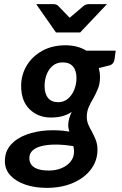

<svg xmlns="http://www.w3.org/2000/svg" viewBox="-20 -744 600 944"><path d="M210.1 179.7Q151.7 179.7 105.1 163.9Q58.4 148 31.2 118.6Q4 89.2 4 49Q4 0.3 32.9 -32Q61.7 -64.4 109.1 -81.9Q156.6 -99.4 212.2 -102.8Q267.8 -106.1 321 -97Q318.7 -104.3 317.1 -112.2Q315.5 -120.1 315.5 -129.3Q315.5 -143.7 319.7 -159.7Q323.8 -175.6 332.6 -193.7Q313.6 -180.7 288.9 -173.5Q264.3 -166.2 229.7 -166.2Q167.6 -166.2 125.8 -206.6Q84 -247 84 -321.6Q84 -375.8 111 -421.1Q138 -466.3 187 -493.8Q236 -521.4 303.1 -521.4Q331.8 -521.4 357.7 -514.6Q383.7 -507.8 404.9 -494.8H548.8L543.5 -454.4Q540.4 -428.7 518.4 -422.5L465.8 -409.2Q468.5 -399 470.1 -388Q471.8 -376.9 471.8 -364.9Q471.8 -332.4 461 -306.6Q450.2 -280.8 438.5 -260Q426.2 -240.1 416.5 -218Q406.7 -196 406.7 -168.3Q406.7 -149.3 414.5 -131.1Q422.2 -113 432.3 -96Q442.5 -77 450.8 -55.8Q459.2 -34.7 459.2 -8.2Q459.2 46.2 427.3 88.5Q395.4 130.9 339 155.3Q282.7 179.7 210.1 179.7ZM221 94.4Q255.7 94.4 283.5 82.4Q311.3 70.5 327.7 49.6Q344 28.8 344 1.6Q344 -1.6 343.4 -7.6Q342.7 -13.6 341.9 -19.4Q341 -25.2 340.2 -25.5Q292.1 -33.3 252.5 -33.2Q212.8 -33 183.9 -25.7Q155.1 -18.3 139.7 -3.6Q124.3 11.2 124.3 33.5Q124.3 52.9 134.7 66.6Q145.1 80.2 166.3 87.3Q187.5 94.4 221 94.4ZM265.7 -241.5Q294 -241.5 314.4 -259Q334.7 -276.5 345.4 -303.6Q356 -330.7 356 -360.2Q356 -397.3 338.7 -417.3Q321.3 -437.2 288.6 -437.2Q259.3 -437.2 239.6 -421Q219.9 -404.7 209.6 -378.4Q199.2 -352 199.2 -321Q199.2 -282.8 216.4 -262.2Q233.5 -241.5 265.7 -241.5ZM506.1 -723.8 374.1 -584.4H255.2L157.9 -723.8H242Q257.4 -723.8 266.1 -715.1L322.7 -656.7L391.2 -715.1Q395.3 -718.7 403 -721.3Q410.7 -723.8 418.4 -723.8Z"/></svg>

Font: Aleo
Style: Italic
Weight: 400
Italic angle: -7°
Designer: Alessio Laiso
Foundry: Alessio Laiso
Version: Version 2.001;gftools[0.9.29]